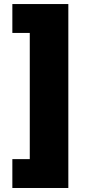

<svg xmlns="http://www.w3.org/2000/svg" viewBox="-20 -792 428 948"><path d="M41 136.2V-6.3H127V-629.4H41V-772H317.4V136.2Z"/></svg>

Font: Inter Black
Style: Regular
Weight: 900
Designer: Rasmus Andersson
Foundry: rsms
Version: Version 4.000;git-a52131595